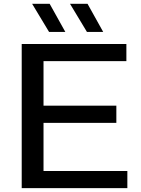

<svg xmlns="http://www.w3.org/2000/svg" viewBox="-20 -966 724 986"><path d="M203.5 -88H634V0H91.5V-740H629V-652H203.5V-423.5H577.5V-335H203.5ZM232 -802 145 -946.5H235L315.5 -802ZM426.5 -802 339.5 -946.5H429.5L510 -802Z"/></svg>

Font: Encode Sans Expanded Medium
Style: Regular
Weight: 500
Width: 7
Designer: Multiple Designers
Foundry: Impallari Type
Version: Version 2.000